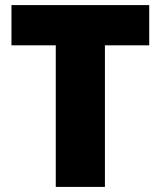

<svg xmlns="http://www.w3.org/2000/svg" viewBox="-20 -734 631 754"><path d="M392 0H199V-556H25V-714H566V-556H392Z"/></svg>

Font: Noto Sans Devanagari Black
Style: Regular
Weight: 900
Version: Version 2.003